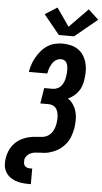

<svg xmlns="http://www.w3.org/2000/svg" viewBox="-84 -1030 686 1288"><g transform="rotate(5 259.0 -386.0)"><path d="M377 -798H275L168 -929L250 -981L335 -859L460 -987L529 -923ZM159 215Q135 215 112 212Q89 209 68 201Q47 193 30 179Q13 165 2.5 145.5Q-8 126 -10 102.5Q-12 79 -8 55Q-4 33 3.5 12Q11 -9 25 -28Q39 -47 57.5 -61.5Q76 -76 97 -85Q118 -94 140 -98.5Q162 -103 183.5 -104Q205 -105 227.5 -108Q250 -111 268.5 -125Q287 -139 297 -160Q307 -181 311 -203Q313 -217 314 -231Q315 -245 313.5 -259Q312 -273 308 -286Q304 -299 296 -309Q288 -319 275 -324.5Q262 -330 248 -330H191L208 -435H266Q282 -435 298 -442.5Q314 -450 324.5 -464Q335 -478 340.5 -494Q346 -510 348 -526Q350 -538 351 -550Q352 -562 351.5 -573.5Q351 -585 349 -596.5Q347 -608 341.5 -617.5Q336 -627 326 -632.5Q316 -638 304 -638Q293 -638 281 -633.5Q269 -629 260 -620.5Q251 -612 244.5 -601.5Q238 -591 233 -579.5Q228 -568 225 -556.5Q222 -545 220 -534H96Q100 -559 108.5 -584.5Q117 -610 130.5 -633.5Q144 -657 162 -678.5Q180 -700 203 -715Q226 -730 252.5 -736.5Q279 -743 304 -743Q333 -743 361 -736.5Q389 -730 411 -714.5Q433 -699 447.5 -676Q462 -653 469 -626Q476 -599 476 -570.5Q476 -542 471 -512Q468 -492 461 -471.5Q454 -451 441 -433.5Q428 -416 410.5 -402Q393 -388 373 -379Q395 -364 409.5 -342Q424 -320 431 -294Q438 -268 437.5 -240Q437 -212 433 -183Q430 -169 426 -154Q422 -139 416.5 -124.5Q411 -110 402.5 -96.5Q394 -83 383.5 -71Q373 -59 360.5 -48.5Q348 -38 334 -30Q320 -22 305.5 -16.5Q291 -11 276 -7Q261 -3 246 -2Q231 -1 216 -0.5Q201 0 186 1.5Q171 3 156.5 9Q142 15 131 27.5Q120 40 117 55Q116 66 117 76.5Q118 87 123.5 95Q129 103 138.5 106.5Q148 110 159 110H175V215Z"/></g></svg>

Font: Iosevka SS04 Extrabold
Style: Italic
Weight: 800
Italic angle: -9°
Monospace: yes
Designer: Belleve Invis
Foundry: Belleve Invis
Version: Version 19.0.0; ttfautohint (v1.8.4)